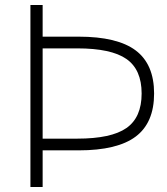

<svg xmlns="http://www.w3.org/2000/svg" viewBox="-20 -750 670 770"><path d="M127 -147V-194H290Q426 -194 487 -236.5Q548 -279 548 -375Q548 -471 487 -513.5Q426 -556 290 -556H127V-603H295Q451 -603 524.5 -547.5Q598 -492 598 -375Q598 -258 524.5 -202.5Q451 -147 295 -147ZM102 0V-730H151V0Z"/></svg>

Font: M PLUS 1 Light
Style: Regular
Weight: 300
Designer: Coji Morishita
Foundry: UNDERFOREST DESIGN
Version: Version 1.001